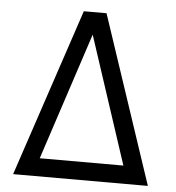

<svg xmlns="http://www.w3.org/2000/svg" viewBox="-49 -696 678 741"><g transform="rotate(5 290.0 -325.0)"><path d="M29 0 246 -650H334L551 0ZM126 -70H450L288 -563Z"/></g></svg>

Font: Sometype Mono
Style: Regular
Weight: 400
Monospace: yes
Designer: Ryoichi Tsunekawa
Foundry: Dharma Type
Version: Version 1.000; ttfautohint (v1.8.3)